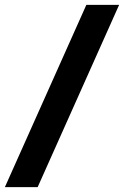

<svg xmlns="http://www.w3.org/2000/svg" viewBox="-25 -765 507 785"><path d="M-5 0 328 -745H462L129 0Z"/></svg>

Font: Plus Jakarta Display Medium
Style: Regular
Weight: 500
Designer: Gumpita Rahayu
Foundry: Tokotype Studio
Version: Version 1.000